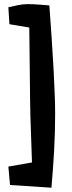

<svg xmlns="http://www.w3.org/2000/svg" viewBox="-20 -833 340 906"><path d="M240.2 -296.9Q240.2 -209 235.4 -122.1Q230.5 -35.2 222.7 52.7L27.3 40L19.5 -46.9L130.9 -66.4Q128.9 -138.7 126 -210.9Q123 -283.2 122.1 -356.4L118.2 -703.1L24.4 -718.8L19.5 -798.8Q41 -803.7 64.5 -808.6Q87.9 -813.5 110.4 -813.5Q135.7 -813.5 161.6 -811.5Q187.5 -809.6 212.9 -807.6Q224.6 -653.3 233.4 -495.1Q235.4 -445.3 237.8 -396Q240.2 -346.7 240.2 -296.9Z"/></svg>

Font: Slackey
Style: Regular
Weight: 400
Designer: Squid
Foundry: Font Diner, Inc DBA Sideshow
Version: Version 1.001